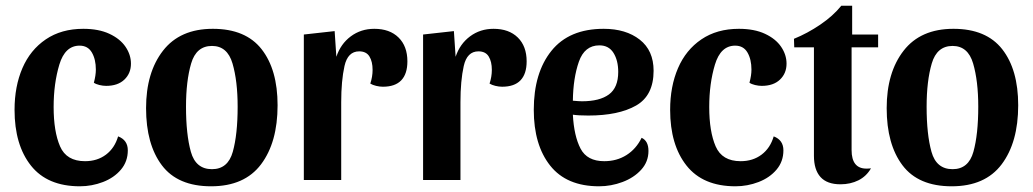

<svg xmlns="http://www.w3.org/2000/svg" viewBox="-20 -631 3620 673"><path d="M168 -256Q168 -170 190.5 -118Q213 -66 278 -66Q321 -66 351.5 -89Q382 -112 394 -153Q428 -140 428 -104Q428 -65 404 -36.5Q380 -8 341 7Q302 22 260 22Q146 22 88.5 -50.5Q31 -123 31 -246Q31 -328 58.5 -392Q86 -456 140.5 -493Q195 -530 272 -530Q326 -530 363.5 -512.5Q401 -495 420 -467Q439 -439 439 -408Q439 -374 416 -352Q393 -330 352 -330Q341 -330 328.5 -333Q316 -336 309 -341Q316 -367 316 -387Q316 -423 302 -447Q288 -471 259 -471Q208 -471 188 -404.5Q168 -338 168 -256Z M953 -262Q953 -132 895 -55Q837 22 720 22Q603 22 547.5 -51.5Q492 -125 492 -252Q492 -377 551.5 -453.5Q611 -530 726 -530Q841 -530 897 -458.5Q953 -387 953 -262ZM813 -257Q813 -347 795 -408.5Q777 -470 723 -470Q668 -470 650 -408.5Q632 -347 632 -257Q632 -160 649 -99Q666 -38 723 -38Q779 -38 796 -99Q813 -160 813 -257Z M1176 -273V0H1045V-510L1153 -522L1159 -432Q1174 -477 1209.5 -503.5Q1245 -530 1292 -530Q1346 -530 1377 -499.5Q1408 -469 1408 -416Q1408 -372 1386.5 -349.5Q1365 -327 1322 -327Q1311 -327 1298.5 -330Q1286 -333 1278 -338Q1286 -362 1286 -386Q1286 -415 1275 -433Q1264 -451 1239 -451Q1199 -451 1187.5 -399.5Q1176 -348 1176 -273Z M1594 -273V0H1463V-510L1571 -522L1577 -432Q1592 -477 1627.5 -503.5Q1663 -530 1710 -530Q1764 -530 1795 -499.5Q1826 -469 1826 -416Q1826 -372 1804.5 -349.5Q1783 -327 1740 -327Q1729 -327 1716.5 -330Q1704 -333 1696 -338Q1704 -362 1704 -386Q1704 -415 1693 -433Q1682 -451 1657 -451Q1617 -451 1605.5 -399.5Q1594 -348 1594 -273Z M2253 -102Q2253 -64 2227.5 -36Q2202 -8 2162 7Q2122 22 2080 22Q1966 22 1908.5 -50.5Q1851 -123 1851 -246Q1851 -376 1913 -453Q1975 -530 2096 -530Q2174 -530 2222.5 -492Q2271 -454 2271 -383Q2271 -296 2209.5 -261Q2148 -226 2042 -226Q2007 -226 1988 -229Q1992 -154 2015 -110Q2038 -66 2098 -66Q2142 -66 2176 -87.5Q2210 -109 2229 -148Q2253 -137 2253 -102ZM1988 -278Q2010 -276 2020 -276Q2082 -276 2114.5 -300Q2147 -324 2147 -379Q2147 -419 2130.5 -445.5Q2114 -472 2081 -472Q2029 -472 2009 -414.5Q1989 -357 1988 -278Z M2466 -256Q2466 -170 2488.5 -118Q2511 -66 2576 -66Q2619 -66 2649.5 -89Q2680 -112 2692 -153Q2726 -140 2726 -104Q2726 -65 2702 -36.5Q2678 -8 2639 7Q2600 22 2558 22Q2444 22 2386.5 -50.5Q2329 -123 2329 -246Q2329 -328 2356.5 -392Q2384 -456 2438.5 -493Q2493 -530 2570 -530Q2624 -530 2661.5 -512.5Q2699 -495 2718 -467Q2737 -439 2737 -408Q2737 -374 2714 -352Q2691 -330 2650 -330Q2639 -330 2626.5 -333Q2614 -336 2607 -341Q2614 -367 2614 -387Q2614 -423 2600 -447Q2586 -471 2557 -471Q2506 -471 2486 -404.5Q2466 -338 2466 -256Z M2929 -611H2967V-510H3058V-465H2965V-105Q2965 -40 3017 -40Q3027 -40 3033 -41Q3017 -13 2989 1Q2961 15 2926 15Q2879 15 2856 -10.5Q2833 -36 2833 -85V-465H2764L2763 -495Q2810 -514 2855 -544.5Q2900 -575 2929 -611Z M3549 -262Q3549 -132 3491 -55Q3433 22 3316 22Q3199 22 3143.5 -51.5Q3088 -125 3088 -252Q3088 -377 3147.5 -453.5Q3207 -530 3322 -530Q3437 -530 3493 -458.5Q3549 -387 3549 -262ZM3409 -257Q3409 -347 3391 -408.5Q3373 -470 3319 -470Q3264 -470 3246 -408.5Q3228 -347 3228 -257Q3228 -160 3245 -99Q3262 -38 3319 -38Q3375 -38 3392 -99Q3409 -160 3409 -257Z"/></svg>

Font: Sansita Medium
Style: Regular
Weight: 500
Designer: Pablo Cosgaya
Foundry: Omnibus-Type
Version: Version 1.006